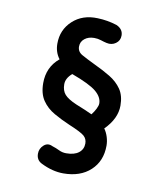

<svg xmlns="http://www.w3.org/2000/svg" viewBox="-65 -493 530 624"><g transform="rotate(10 200.0 -181.0)"><path d="M185 77Q149 77 111 58Q93 49 93 28Q93 11 106 -0.5Q119 -12 135 -4Q148 0 159 5.5Q170 11 183 11Q210 11 224.5 -0.5Q239 -12 239 -31Q239 -46 228.5 -55.5Q218 -65 177 -82Q149 -94 124.5 -108Q100 -122 85 -144Q70 -166 70 -201Q70 -254 109 -286Q93 -307 93 -335Q93 -381 125.5 -411Q158 -441 208 -439Q241 -438 272 -428Q294 -418 294 -397Q294 -380 280.5 -370.5Q267 -361 250 -365Q241 -367 230.5 -370.5Q220 -374 208 -374Q189 -374 176.5 -364Q164 -354 164 -338Q164 -321 180 -312Q196 -303 225 -289Q253 -276 277 -261.5Q301 -247 315.5 -226Q330 -205 330 -172Q330 -129 291 -90Q299 -79 303.5 -64.5Q308 -50 308 -36Q308 15 274.5 46Q241 77 185 77ZM242 -128Q250 -138 255.5 -149Q261 -160 261 -167Q261 -188 239.5 -206Q218 -224 158 -246Q138 -229 138 -209Q138 -188 149 -175.5Q160 -163 188 -151Q206 -144 218.5 -138.5Q231 -133 242 -128Z"/></g></svg>

Font: Dongle
Style: Bold
Weight: 700
Designer: Yanghee Ryu
Foundry: Yanghee Ryu
Version: Version 2.000